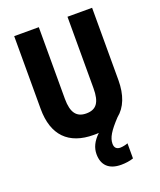

<svg xmlns="http://www.w3.org/2000/svg" viewBox="-169 -818 965 1158"><g transform="rotate(-20 313.5 -239.0)"><path d="M399 99C399 60 423 22 482 -41C536 -84 564 -155 564 -250V-714H406V-255C406 -164 378 -127 314 -127C253 -127 222 -164 222 -254V-714H64V-247C64 -78 151 10 312 10C323 10 334 10 344 9C304 47 287 85 287 125C287 195 327 236 406 236C433 236 463 232 485 224V127C474 132 450 137 436 137C414 137 399 126 399 99Z"/></g></svg>

Font: Noto Sans Lao Looped Condensed ExtraBold
Style: Regular
Weight: 800
Width: 3
Designer: Mark Frömberg, Ben Mitchell
Foundry: The Fontpad Ltd
Version: Version 1.002